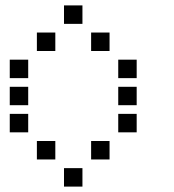

<svg xmlns="http://www.w3.org/2000/svg" viewBox="-20 -704 640 708"><path d="M217 -684Q216 -684 216 -684Q216 -684 216 -683V-617Q216 -616 216 -616Q216 -616 217 -616H283Q284 -616 284 -616Q284 -616 284 -617V-683Q284 -684 284 -684Q284 -684 283 -684ZM117 -584Q116 -584 116 -584Q116 -584 116 -583V-517Q116 -516 116 -516Q116 -516 117 -516H183Q184 -516 184 -516Q184 -516 184 -517V-583Q184 -584 184 -584Q184 -584 183 -584ZM317 -584Q316 -584 316 -584Q316 -584 316 -583V-517Q316 -516 316 -516Q316 -516 317 -516H383Q384 -516 384 -516Q384 -516 384 -517V-583Q384 -584 384 -584Q384 -584 383 -584ZM17 -484Q16 -484 16 -484Q16 -484 16 -483V-417Q16 -416 16 -416Q16 -416 17 -416H83Q84 -416 84 -416Q84 -416 84 -417V-483Q84 -484 84 -484Q84 -484 83 -484ZM417 -484Q416 -484 416 -484Q416 -484 416 -483V-417Q416 -416 416 -416Q416 -416 417 -416H483Q484 -416 484 -416Q484 -416 484 -417V-483Q484 -484 484 -484Q484 -484 483 -484ZM17 -384Q16 -384 16 -384Q16 -384 16 -383V-317Q16 -316 16 -316Q16 -316 17 -316H83Q84 -316 84 -316Q84 -316 84 -317V-383Q84 -384 84 -384Q84 -384 83 -384ZM417 -384Q416 -384 416 -384Q416 -384 416 -383V-317Q416 -316 416 -316Q416 -316 417 -316H483Q484 -316 484 -316Q484 -316 484 -317V-383Q484 -384 484 -384Q484 -384 483 -384ZM17 -284Q16 -284 16 -284Q16 -284 16 -283V-217Q16 -216 16 -216Q16 -216 17 -216H83Q84 -216 84 -216Q84 -216 84 -217V-283Q84 -284 84 -284Q84 -284 83 -284ZM417 -284Q416 -284 416 -284Q416 -284 416 -283V-217Q416 -216 416 -216Q416 -216 417 -216H483Q484 -216 484 -216Q484 -216 484 -217V-283Q484 -284 484 -284Q484 -284 483 -284ZM117 -184Q116 -184 116 -184Q116 -184 116 -183V-117Q116 -116 116 -116Q116 -116 117 -116H183Q184 -116 184 -116Q184 -116 184 -117V-183Q184 -184 184 -184Q184 -184 183 -184ZM317 -184Q316 -184 316 -184Q316 -184 316 -183V-117Q316 -116 316 -116Q316 -116 317 -116H383Q384 -116 384 -116Q384 -116 384 -117V-183Q384 -184 384 -184Q384 -184 383 -184ZM217 -84Q216 -84 216 -84Q216 -84 216 -83V-17Q216 -16 216 -16Q216 -16 217 -16H283Q284 -16 284 -16Q284 -16 284 -17V-83Q284 -84 284 -84Q284 -84 283 -84Z"/></svg>

Font: Doto SemiBold
Style: Regular
Weight: 600
Monospace: yes
Version: Version 1.000